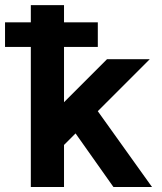

<svg xmlns="http://www.w3.org/2000/svg" viewBox="-20 -743 642 763"><path d="M368.7 -556.6V-654.3H0Q0 -643.1 0 -624.3Q0 -605.5 0 -586.7Q0 -567.9 0 -556.6ZM222.7 -294.2 430.7 0H584L346.2 -332.5ZM234.4 -167 575.2 -507.8Q563.2 -507.8 540 -507.8Q516.8 -507.8 490.2 -507.8Q463.6 -507.8 440.6 -507.8Q417.5 -507.8 405.3 -507.8L234.4 -336.9V-722.7H102.5V0H234.4Z"/></svg>

Font: Giphurs
Style: Regular
Weight: 400
Version: Version 2.010